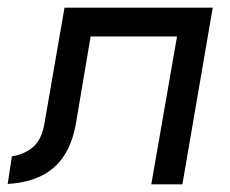

<svg xmlns="http://www.w3.org/2000/svg" viewBox="-37 -480 599 500"><path d="M438 0H357L424 -385H199L161 -160Q152 -108 129.5 -74Q107 -40 70.5 -22Q34 -4 -17 -1L-6 -73Q27 -78 49.5 -97.5Q72 -117 79 -160L131 -460H517Z"/></svg>

Font: Jost
Style: Italic
Weight: 400
Italic angle: -5°
Version: Version 3.710